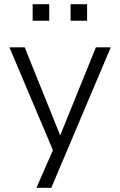

<svg xmlns="http://www.w3.org/2000/svg" viewBox="-20 -717 574 917"><path d="M154 180 242 -21V22L25 -491H98L272 -59H263L438 -491H509L225 180ZM317 -618V-697H396V-618ZM136 -618V-697H215V-618Z"/></svg>

Font: Nunito Sans 9pt Light
Style: Regular
Weight: 300
Version: Version 3.101;gftools[0.9.27]